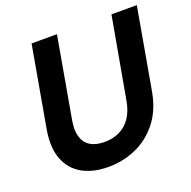

<svg xmlns="http://www.w3.org/2000/svg" viewBox="-126 -824 954 960"><g transform="rotate(-20 350.5 -344.0)"><path d="M292 12Q212 12 155 -19.5Q98 -51 73.5 -114Q49 -177 65 -270L141 -700H276L200 -269Q191 -218 201.5 -183Q212 -148 241 -130Q270 -112 316 -112Q362 -112 397.5 -129.5Q433 -147 456.5 -182Q480 -217 489 -269L566 -700H701L625 -270Q608 -174 558.5 -111.5Q509 -49 439.5 -18.5Q370 12 292 12Z"/></g></svg>

Font: DM Sans 11pt
Style: Bold Italic
Weight: 700
Italic angle: -10°
Version: Version 4.004;gftools[0.9.30]